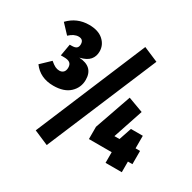

<svg xmlns="http://www.w3.org/2000/svg" viewBox="-183 -947 1220 1219"><g transform="rotate(30 427.0 -337.0)"><path d="M305 -593Q305 -557 284 -532Q263 -507 213 -495Q319 -489 319 -393Q319 -336 277.5 -297Q236 -258 158 -258Q61 -258 9 -329L76 -393Q97 -375 112 -367.5Q127 -360 143 -360Q162 -360 173 -371.5Q184 -383 184 -405Q184 -428 170.5 -438.5Q157 -449 128 -449H104L119 -536H133Q158 -536 168.5 -545Q179 -554 179 -573Q179 -609 143 -609Q110 -609 76 -577L14 -643Q75 -707 164 -707Q231 -707 268 -674Q305 -641 305 -593ZM542 -763 650 -717 311 89 204 43ZM843 -175V-78H810V0H691V-78H524V-168L617 -435L728 -394L655 -175H692L723 -267H810V-175Z"/></g></svg>

Font: Fira Sans Extra Condensed Black
Style: Regular
Weight: 900
Width: 1
Designer: Carrois Corporate & Edenspiekermann AG
Foundry: Carrois Corporate GbR & Edenspiekermann AG
Version: Version 4.203